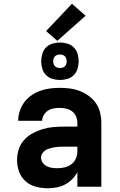

<svg xmlns="http://www.w3.org/2000/svg" viewBox="-20 -997 640 1025"><path d="M235 8Q203 8 172 0Q141 -8 117 -29Q93 -50 82 -80.5Q71 -111 71 -142Q71 -171 80 -199.5Q89 -228 108.5 -249.5Q128 -271 153.5 -285Q179 -299 207 -307.5Q235 -316 264 -318.5Q293 -321 322 -321H393V-341Q393 -358 386 -375Q379 -392 365 -402.5Q351 -413 333.5 -417Q316 -421 298 -421Q282 -421 265.5 -418Q249 -415 235.5 -406Q222 -397 213.5 -382.5Q205 -368 205 -352H77Q77 -378 85.5 -404Q94 -430 109.5 -451Q125 -472 147 -487.5Q169 -503 194 -512Q219 -521 245.5 -524.5Q272 -528 298 -528Q326 -528 353.5 -524.5Q381 -521 406.5 -511Q432 -501 454.5 -484.5Q477 -468 492.5 -445.5Q508 -423 514.5 -395.5Q521 -368 521 -341V0H393V-78Q382 -57 365 -40Q348 -23 327 -12Q306 -1 282.5 3.5Q259 8 235 8ZM286 -99Q306 -99 325.5 -103.5Q345 -108 361 -120Q377 -132 385 -150.5Q393 -169 393 -189V-214H322Q310 -214 297 -213.5Q284 -213 272 -211Q260 -209 247.5 -205.5Q235 -202 224.5 -196Q214 -190 206.5 -179Q199 -168 199 -156Q199 -141 208 -128.5Q217 -116 230 -109.5Q243 -103 257.5 -101Q272 -99 286 -99ZM300 -570Q280 -570 260 -576Q240 -582 226 -596Q212 -610 206 -630Q200 -650 200 -670Q200 -690 206 -710Q212 -730 226 -744Q240 -758 260 -764Q280 -770 300 -770Q320 -770 340 -764Q360 -758 374 -744Q388 -730 394 -710Q400 -690 400 -670Q400 -650 394 -630Q388 -610 374 -596Q360 -582 340 -576Q320 -570 300 -570ZM300 -634Q307 -634 314 -636Q321 -638 326.5 -643.5Q332 -649 334 -656Q336 -663 336 -670Q336 -677 334 -684Q332 -691 326.5 -696.5Q321 -702 314 -704Q307 -706 300 -706Q293 -706 286 -704Q279 -702 273.5 -696.5Q268 -691 266 -684Q264 -677 264 -670Q264 -663 266 -656Q268 -649 273.5 -643.5Q279 -638 286 -636Q293 -634 300 -634ZM286 -779 226 -831 364 -977 437 -913Z"/></svg>

Font: Iosevka Aile Extrabold
Style: Regular
Weight: 800
Designer: Belleve Invis
Foundry: Belleve Invis
Version: Version 27.3.5; ttfautohint (v1.8.4)